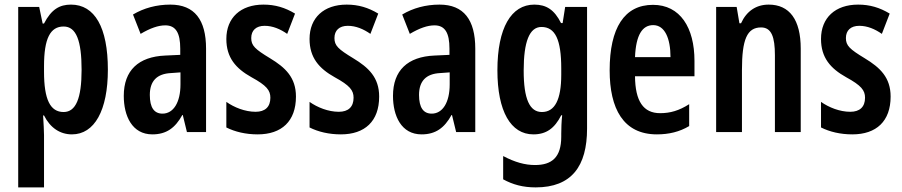

<svg xmlns="http://www.w3.org/2000/svg" viewBox="-20 -573 3913 833"><path d="M288 -553C239 -553 203 -533 171 -471H165L150 -543H59V240H171V13C171 -7 169 -35 167 -72H171C198 -18 241 10 292 10C390 10 448 -94 448 -271C448 -454 391 -553 288 -553ZM256 -458C311 -458 334 -396 334 -270C334 -146 309 -87 256 -87C198 -87 171 -141 171 -262V-286C171 -406 198 -458 256 -458Z M719 -553C659 -553 604 -538 557 -510L590 -426C632 -451 667 -463 697 -463C743 -463 762 -430 762 -362V-335L697 -332C581 -327 517 -268 517 -157C517 -70 553 10 641 10C702 10 740 -18 771 -74H773L791 0H874V-362C874 -487 824 -553 719 -553ZM722 -256 763 -259V-207C763 -128 732 -80 685 -80C649 -80 630 -106 630 -161C630 -221 660 -253 722 -256Z M1264 -154C1264 -237 1218 -280 1152 -320C1086 -360 1070 -375 1070 -408C1070 -441 1091 -461 1128 -461C1163 -461 1196 -447 1226 -426L1260 -514C1217 -540 1174 -553 1123 -553C1024 -553 962 -496 962 -404C962 -323 1003 -276 1071 -238C1137 -202 1153 -181 1153 -149C1153 -109 1130 -88 1089 -88C1043 -88 996 -107 962 -131V-20C1000 -1 1046 10 1098 10C1202 10 1264 -47 1264 -154Z M1625 -154C1625 -237 1579 -280 1513 -320C1447 -360 1431 -375 1431 -408C1431 -441 1452 -461 1489 -461C1524 -461 1557 -447 1587 -426L1621 -514C1578 -540 1535 -553 1484 -553C1385 -553 1323 -496 1323 -404C1323 -323 1364 -276 1432 -238C1498 -202 1514 -181 1514 -149C1514 -109 1491 -88 1450 -88C1404 -88 1357 -107 1323 -131V-20C1361 -1 1407 10 1459 10C1563 10 1625 -47 1625 -154Z M1887 -553C1827 -553 1772 -538 1725 -510L1758 -426C1800 -451 1835 -463 1865 -463C1911 -463 1930 -430 1930 -362V-335L1865 -332C1749 -327 1685 -268 1685 -157C1685 -70 1721 10 1809 10C1870 10 1908 -18 1939 -74H1941L1959 0H2042V-362C2042 -487 1992 -553 1887 -553ZM1890 -256 1931 -259V-207C1931 -128 1900 -80 1853 -80C1817 -80 1798 -106 1798 -161C1798 -221 1828 -253 1890 -256Z M2298 -553C2198 -553 2138 -452 2138 -268C2138 -90 2196 10 2294 10C2350 10 2386 -16 2415 -73H2419C2416 -46 2415 -15 2415 7V20C2415 110 2374 143 2301 143C2258 143 2214 131 2163 104V205C2205 228 2249 240 2304 240C2460 240 2527 148 2527 -15V-543H2432L2421 -473H2414C2385 -531 2350 -553 2298 -553ZM2329 -456C2389 -456 2415 -401 2415 -276V-249C2415 -140 2387 -87 2331 -87C2278 -87 2252 -143 2252 -267C2252 -392 2277 -456 2329 -456Z M2813 -552C2689 -552 2625 -452 2625 -268C2625 -102 2684 10 2830 10C2882 10 2928 -1 2970 -26V-121C2926 -93 2888 -82 2844 -82C2771 -82 2736 -134 2735 -242H2993V-309C2993 -453 2931 -552 2813 -552ZM2814 -464C2864 -464 2889 -407 2889 -325H2735C2739 -422 2767 -464 2814 -464Z M3315 -553C3261 -553 3219 -525 3195 -472H3188L3176 -543H3087V0H3199V-269C3199 -402 3221 -454 3282 -454C3327 -454 3342 -413 3342 -333V0H3454V-362C3454 -488 3405 -553 3315 -553Z M3844 -154C3844 -237 3798 -280 3732 -320C3666 -360 3650 -375 3650 -408C3650 -441 3671 -461 3708 -461C3743 -461 3776 -447 3806 -426L3840 -514C3797 -540 3754 -553 3703 -553C3604 -553 3542 -496 3542 -404C3542 -323 3583 -276 3651 -238C3717 -202 3733 -181 3733 -149C3733 -109 3710 -88 3669 -88C3623 -88 3576 -107 3542 -131V-20C3580 -1 3626 10 3678 10C3782 10 3844 -47 3844 -154Z"/></svg>

Font: Noto Sans Khmer ExtraCondensed SemiBold
Style: Regular
Weight: 600
Width: 2
Designer: Danh Hong and the Monotype Design Team
Foundry: Monotype Imaging Inc.
Version: Version 2.004